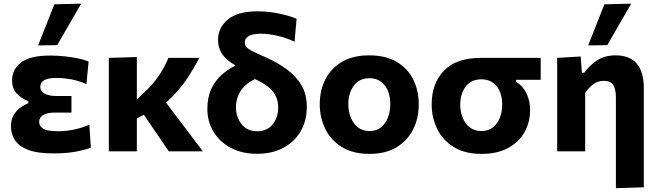

<svg xmlns="http://www.w3.org/2000/svg" viewBox="-20 -808 3512 1025"><path d="M268 11Q178.5 11 128.8 -8.5Q79 -28 58.8 -61Q38.5 -94 38.5 -134Q38.5 -169.5 53.2 -194.2Q68 -219 89.5 -234.2Q111 -249.5 131 -256.5V-268Q99.5 -279.5 72 -306Q44.5 -332.5 44.5 -380.5Q44.5 -436.5 91.8 -474Q139 -511.5 249.5 -511.5Q287 -511.5 326 -507.2Q365 -503 398.5 -495.8Q432 -488.5 453 -479.5L441.5 -359Q397.5 -378 357.5 -385Q317.5 -392 282 -392Q235.5 -392 215.2 -379.5Q195 -367 195 -344Q195 -321.5 217.8 -308.5Q240.5 -295.5 281.5 -295.5H361.5V-207H272Q234 -207 211.5 -194.2Q189 -181.5 189 -157.5Q189 -134 210.8 -120.8Q232.5 -107.5 288.5 -107.5Q338.5 -107.5 384 -118.2Q429.5 -129 457 -143L465 -20Q438.5 -9 387.5 1Q336.5 11 268 11ZM183.5 -565.5Q205 -620.5 227 -675.5Q248.5 -730.5 270 -785L413.5 -788.5Q380.5 -731.5 348.5 -676.5Q316.5 -621 285.5 -567Z M561 0V-499L710.5 -503.5V-276.5L747.5 -312.5Q795 -355 828 -404Q861 -453 879 -499H1044Q1019 -449.5 977.2 -386.2Q935.5 -323 866.5 -260L931.5 -174Q961.5 -134.5 995.5 -89.5Q1029.5 -44 1063 0H881Q860.5 -30 841 -59Q821.5 -87.5 801 -117.5L748 -195.5L710.5 -175.5V0Z M1352.5 13Q1270.5 13 1211 -19.2Q1151.5 -51.5 1119.2 -105.8Q1087 -160 1087 -226.5Q1087 -288.5 1108 -333.2Q1129 -378 1163.5 -408.5Q1198 -439 1238 -458.5Q1189.5 -485 1166.8 -518.2Q1144 -551.5 1144 -595Q1144 -660 1196.5 -703.8Q1249 -747.5 1353.5 -747.5Q1413.5 -747.5 1471.8 -735Q1530 -722.5 1563.5 -708L1552.5 -585.5Q1507.5 -606.5 1460.2 -617.2Q1413 -628 1372 -628Q1333 -628 1309.8 -616.5Q1286.5 -605 1286.5 -579.5Q1286.5 -563.5 1302 -550.8Q1317.5 -538 1358 -520L1399 -502Q1462.5 -473.5 1512 -437.2Q1561.5 -401 1589.8 -352.2Q1618 -303.5 1618 -237.5Q1618 -165 1585.8 -108.5Q1553.5 -52 1494 -19.5Q1434.5 13 1352.5 13ZM1239.5 -236Q1239.5 -184 1269 -145.8Q1298.5 -107.5 1353.5 -107.5Q1406 -107.5 1435.5 -144Q1465 -180.5 1465 -233.5Q1465 -287.5 1433.5 -323.2Q1402 -359 1341 -386Q1287 -359 1263.2 -320.2Q1239.5 -281.5 1239.5 -236Z M1953.5 13.5Q1863 13.5 1803.8 -23.8Q1744.5 -61 1715.8 -121.2Q1687 -181.5 1687 -251Q1687 -325.5 1717.2 -384.8Q1747.5 -444 1806.2 -478.2Q1865 -512.5 1950.5 -512.5Q2039 -512.5 2097.8 -477.8Q2156.5 -443 2186 -383.8Q2215.5 -324.5 2215.5 -251Q2215.5 -175.5 2184.8 -115.8Q2154 -56 2095.8 -21.2Q2037.5 13.5 1953.5 13.5ZM1953 -108.5Q1990.5 -108.5 2014.8 -128.8Q2039 -149 2051.2 -181.5Q2063.5 -214 2063.5 -251Q2063.5 -316.5 2033 -353.5Q2002.5 -390.5 1952.5 -390.5Q1897.5 -390.5 1868.5 -350.2Q1839.5 -310 1839.5 -251Q1839.5 -214 1852.2 -181.5Q1865 -149 1890.2 -128.8Q1915.5 -108.5 1953 -108.5Z M2551 13.5Q2460.5 13.5 2401.5 -23.5Q2342.5 -60.5 2313.5 -120.5Q2284.5 -180.5 2284.5 -250Q2284.5 -362.5 2350.2 -430.8Q2416 -499 2547.5 -499H2866.5V-382H2735V-372Q2772.5 -348 2791.2 -308.2Q2810 -268.5 2810 -221.5Q2810 -155.5 2780 -102.2Q2750 -49 2692.2 -17.8Q2634.5 13.5 2551 13.5ZM2550.5 -108.5Q2588 -108.5 2612.2 -128.5Q2636.5 -148.5 2648.8 -180.5Q2661 -212.5 2661 -249Q2661 -311.5 2631.2 -348Q2601.5 -384.5 2550 -384.5Q2495 -384.5 2466 -345.8Q2437 -307 2437 -248.5Q2437 -212 2449.8 -180Q2462.5 -148 2487.8 -128.2Q2513 -108.5 2550.5 -108.5Z M3268 196.5V-288Q3268 -331.5 3253.8 -354Q3239.5 -376.5 3203 -376.5Q3170.5 -376.5 3146 -357.5Q3121.5 -338.5 3104 -311.5V0H2954.5V-499L3080 -506.5L3086.5 -419.5H3099Q3124.5 -456.5 3165.8 -484.5Q3207 -512.5 3266.5 -512.5Q3417 -512.5 3417 -336V192ZM3120 -565.5Q3141.5 -620.5 3163.5 -675.5Q3185 -730.5 3206.5 -785L3350 -788.5Q3317 -731.5 3285 -676.5Q3253 -621 3222 -567Z"/></svg>

Font: Heraclito
Style: Bold
Weight: 700
Designer: Kostas Bartsokas (font) & Cristiano Sobral (main changes)
Foundry: Kostas Bartsokas (font) & Cristiano Sobral (main changes)
Version: Version 1.00;July 8, 2020;FontCreator 13.0.0.2655 64-bit